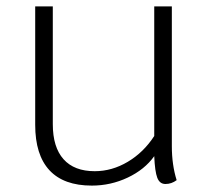

<svg xmlns="http://www.w3.org/2000/svg" viewBox="-20 -570 650 600"><path d="M532 -7Q516 5 497 5Q479 5 471.5 -14.5Q464 -34 462 -82Q432 -40 379 -15Q326 10 267 10Q179 10 134.5 -38Q90 -86 90 -180V-550H145V-182Q145 -110 178.5 -72.5Q212 -35 276 -35Q330 -35 379.5 -64.5Q429 -94 462 -145V-550H517V-113Q517 -55 532 -7Z"/></svg>

Font: Krub Light
Style: Regular
Weight: 300
Designer: Ekaluck Peanpanawate
Foundry: Cadson Demak Co.,Ltd.
Version: Version 1.000; ttfautohint (v1.6)